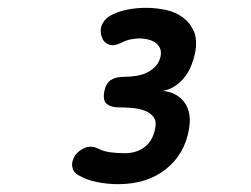

<svg xmlns="http://www.w3.org/2000/svg" viewBox="-20 -900 640 490"><path d="M180 -453Q167 -460 164.5 -474Q162 -488 172 -504Q182 -517 197.5 -523Q213 -529 230 -521Q243 -514 260.5 -511.5Q278 -509 298 -509Q329 -509 349.5 -525Q370 -541 376 -572Q380 -590 372 -601Q364 -612 349.5 -617.5Q335 -623 317 -624.5Q299 -626 282 -626Q265 -626 253.5 -634Q242 -642 246 -666Q250 -687 262.5 -695.5Q275 -704 297 -704Q313 -704 328.5 -706.5Q344 -709 356.5 -715.5Q369 -722 378 -732Q387 -742 390 -757Q392 -769 388 -777.5Q384 -786 376 -791.5Q368 -797 357 -799.5Q346 -802 336 -802Q326 -802 313.5 -799.5Q301 -797 288 -790Q269 -781 256 -787Q243 -793 239 -808Q234 -826 242 -840.5Q250 -855 267 -863Q286 -872 308 -876Q330 -880 352 -880Q379 -880 404 -874.5Q429 -869 447.5 -855Q466 -841 475 -819.5Q484 -798 478 -765Q475 -751 469 -735Q463 -719 453 -705.5Q443 -692 429 -682Q415 -672 396 -668Q433 -664 451.5 -637.5Q470 -611 462 -569Q451 -506 403 -468Q355 -430 281 -430Q254 -430 227 -435.5Q200 -441 180 -453Z"/></svg>

Font: Maple Mono NL SemiBold
Style: Italic
Weight: 600
Italic angle: -10°
Monospace: yes
Designer: subframe7536
Version: Version 7.000